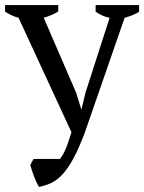

<svg xmlns="http://www.w3.org/2000/svg" viewBox="-31 -520 567 755"><path d="M42 -450Q27 -454 14.5 -460Q2 -466 -11 -474V-500H198V-475Q177 -461 141 -450L269 -154L288 -92H290L305 -155L400 -450Q370 -456 345 -474V-500H516V-474Q495 -460 459 -450L303 0Q279 64 257.5 103.5Q236 143 214.5 166Q193 189 170.5 199.5Q148 210 122 215Q111 196 102.5 173Q94 150 88 129L101 105H205Q211 97 215.5 89.5Q220 82 225 71Q230 60 236 43Q242 26 250 0Z"/></svg>

Font: PT Serif
Style: Regular
Weight: 400
Designer: A.Korolkova, O.Umpeleva, V.Yefimov
Foundry: ParaType Ltd
Version: Version 1.000W OFL; ttfautohint (v1.6)